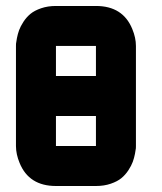

<svg xmlns="http://www.w3.org/2000/svg" viewBox="-20 -620 540 640"><path d="M33.2 -466.8Q33.2 -469.7 33.4 -474.4Q33.7 -479 36.4 -492.9Q39.1 -506.8 43.7 -519.5Q48.3 -532.2 58.3 -547.6Q68.4 -563 81.8 -574Q95.2 -585 117.2 -592.5Q139.2 -600.1 166.5 -600.1H299.8Q389.6 -600.1 420.9 -523.4Q433.1 -494.1 433.1 -466.8V-133.3Q433.1 -130.4 432.9 -125.7Q432.6 -121.1 429.9 -107.2Q427.2 -93.3 422.6 -80.6Q418 -67.9 408 -52.5Q397.9 -37.1 384.5 -26.1Q371.1 -15.1 349.1 -7.6Q327.1 0 299.8 0H166.5Q76.7 0 45.4 -76.7Q33.2 -106 33.2 -133.3ZM299.8 -466.8H166.5V-366.7H299.8ZM299.8 -233.4H166.5V-133.3H299.8Z"/></svg>

Font: Malkor
Style: Bold
Weight: 700
Version: Version 1.3